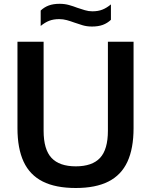

<svg xmlns="http://www.w3.org/2000/svg" viewBox="-20 -954 774 984"><path d="M368.5 9.5Q265 9.5 199 -23.8Q133 -57 101.2 -125Q69.5 -193 69.5 -297V-740H203.5V-284Q203.5 -188 244 -144.8Q284.5 -101.5 368.5 -101.5Q452.5 -101.5 492.8 -144.8Q533 -188 533 -284V-740H664.5V-297Q664.5 -193 633 -125Q601.5 -57 536 -23.8Q470.5 9.5 368.5 9.5ZM451.5 -818Q425.5 -818 403.5 -824.5Q381.5 -831 360.5 -838.5Q341.5 -845.5 322.5 -850.8Q303.5 -856 283.5 -856Q254 -856 232.2 -847.5Q210.5 -839 188.5 -821V-900Q207 -917.5 230.2 -926Q253.5 -934.5 285.5 -934.5Q311.5 -934.5 333.8 -928.2Q356 -922 376.5 -914Q396 -907.5 414.8 -901.8Q433.5 -896 453.5 -896Q483 -896 505 -904.8Q527 -913.5 548.5 -931.5V-852.5Q530 -835 506.8 -826.5Q483.5 -818 451.5 -818Z"/></svg>

Font: Encode Sans SC SemiBold
Style: Regular
Weight: 600
Version: Version 3.002